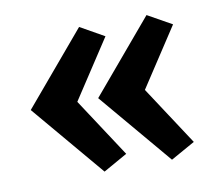

<svg xmlns="http://www.w3.org/2000/svg" viewBox="-56 -512 645 560"><g transform="rotate(-10 266.0 -232.0)"><path d="M211 -17.8 30.1 -232 211 -446.2 282.1 -406.1 168 -232 282.1 -57.9ZM229.8 -232 410.7 -446.2 482.3 -406.1 368.2 -232 482.3 -57.9 410.7 -17.8Z"/></g></svg>

Font: Ancizar Sans Thin
Style: Regular
Weight: 100
Designer: Cesar Puertas, Viviana Monsalve, Julian Moncada, Julian Prieto, Jose Castro, Mariel Hernandez, Felipe Aragon, Sara Alarc
Version: Version 8.100